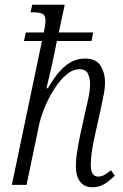

<svg xmlns="http://www.w3.org/2000/svg" viewBox="-20 -780 521 810"><path d="M369 10Q336 10 318 -13.5Q300 -37 300 -79Q300 -104 304.5 -134.5Q309 -165 318 -209L340 -309Q345 -329 352.5 -364.5Q360 -400 360 -427Q360 -448 351.5 -468Q343 -488 315 -488Q287 -488 259.5 -464.5Q232 -441 208.5 -404Q185 -367 168 -325.5Q151 -284 144 -249L92 0H30L157 -607H81L89 -643H165Q168 -659 170 -671.5Q172 -684 172 -692Q172 -715 159.5 -721.5Q147 -728 120 -728H109L116 -760H253L228 -643H373L366 -607H220L209 -553Q201 -513 191.5 -473.5Q182 -434 176 -408H182Q219 -472 256.5 -502.5Q294 -533 339 -533Q385 -533 404 -503Q423 -473 423 -433Q423 -406 416.5 -375.5Q410 -345 405 -320L378 -198Q371 -166 367 -137Q363 -108 363 -84Q363 -35 394 -35Q408 -35 421 -42.5Q434 -50 448 -62L464 -39Q446 -20 422.5 -5Q399 10 369 10Z"/></svg>

Font: Noto Serif Condensed Light
Style: Italic
Weight: 300
Width: 3
Italic angle: -12°
Designer: Monotype Design Team
Foundry: Monotype Imaging Inc.
Version: Version 2.014; ttfautohint (v1.8.4.7-5d5b)